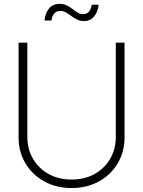

<svg xmlns="http://www.w3.org/2000/svg" viewBox="-20 -944 726 974"><path d="M343.3 9.8Q265.1 9.8 204.3 -23.9Q143.6 -57.6 108.9 -115.7Q74.2 -173.8 74.2 -248V-727.5H118.7V-250.5Q118.7 -187.5 147.5 -138.4Q176.3 -89.4 226.8 -61.3Q277.3 -33.2 343.3 -33.2Q409.2 -33.2 459.7 -61.3Q510.3 -89.4 538.8 -138.4Q567.4 -187.5 567.4 -250.5V-727.5H611.8V-248Q611.8 -173.8 577.4 -115.7Q543 -57.6 482.2 -23.9Q421.4 9.8 343.3 9.8ZM406.2 -836.9Q386.7 -836.9 371.1 -844.7Q355.5 -852.5 341.8 -862.8Q328.1 -873 314.9 -880.9Q301.8 -888.7 287.1 -888.7Q267.1 -888.7 255.1 -875Q243.2 -861.3 241.2 -839.8H206.1Q208.5 -876.5 228.3 -900.4Q248 -924.3 281.7 -924.3Q303.7 -924.3 319.6 -916.3Q335.4 -908.2 348.6 -897.9Q361.8 -887.7 374.3 -879.9Q386.7 -872.1 400.9 -872.1Q418.9 -872.1 429.9 -883.3Q440.9 -894.5 445.8 -919.9H480.5Q476.1 -881.8 456.5 -859.4Q437 -836.9 406.2 -836.9Z"/></svg>

Font: Inter 28pt ExtraLight
Style: Regular
Weight: 250
Designer: Rasmus Andersson
Foundry: rsms
Version: Version 4.001;git-66647c0bb